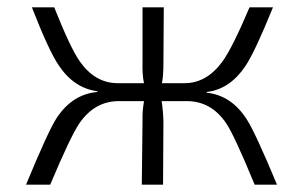

<svg xmlns="http://www.w3.org/2000/svg" viewBox="-20 -504 799 524"><path d="M544 -251Q611 -244 653 -179Q676 -144 736 0H675Q619 -136 597 -168Q557 -227 492 -228H421Q425 -204 426 -174L425 0H367L369 -178Q368 -197 373 -228H302Q238 -227 197 -168Q173 -133 117 0H51Q111 -145 134 -181Q177 -247 246 -253V-255Q182 -263 140 -326Q113 -366 67 -484H128Q172 -373 198 -336Q240 -277 301 -277H373Q368 -299 369 -335V-484H427L426 -332Q426 -297 422 -277H484Q544 -277 587 -336Q614 -373 661 -484H725Q676 -363 650 -324Q607 -260 544 -253Z"/></svg>

Font: Taylor Sans Light
Style: Regular
Weight: 300
Italic angle: -8°
Designer: Natanael Gama
Version: Version 1.001 September 8, 2015